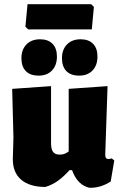

<svg xmlns="http://www.w3.org/2000/svg" viewBox="-20 -884 576 914"><path d="M524 -120 507 -20Q459 11 407 10Q349 -2 323 -74H311Q283 -43 256 -23.5Q229 -4 196 6Q122 6 81.5 -28Q41 -62 41 -126L44 -229L38 -461L223 -474V-203Q223 -173 233 -160.5Q243 -148 264 -148Q277 -148 286.5 -151.5Q296 -155 307 -163V-461L492 -474L481 -148Q481 -137 484.5 -132Q488 -127 495 -127Q502 -127 512 -130ZM427 -851 417 -744H114L101 -757L111 -864H414ZM251 -615Q251 -573 227.5 -548.5Q204 -524 164 -524Q124 -524 103 -545.5Q82 -567 82 -607Q82 -648 106 -672.5Q130 -697 171 -697Q209 -697 230 -675.5Q251 -654 251 -615ZM444 -615Q444 -573 420.5 -548.5Q397 -524 357 -524Q317 -524 296 -545.5Q275 -567 275 -607Q275 -648 299 -672.5Q323 -697 364 -697Q402 -697 423 -675.5Q444 -654 444 -615Z"/></svg>

Font: Luna Sans Black
Style: Regular
Weight: 900
Designer: Juan Pablo del Peral
Foundry: Huerta Tipografica
Version: Version 2.001; ttfautohint (v1.5)